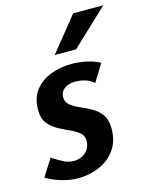

<svg xmlns="http://www.w3.org/2000/svg" viewBox="-128 -808 698 893"><g transform="rotate(-15 221.0 -361.5)"><path d="M327 -395Q310 -412 286 -419Q262 -426 238 -426Q220 -426 203.5 -420Q187 -414 176.5 -401.5Q166 -389 166 -369Q166 -346 184 -331.5Q202 -317 229 -305.5Q256 -294 283 -279Q310 -264 328 -239Q346 -214 346 -172Q346 -111 316.5 -70Q287 -29 239.5 -8.5Q192 12 137 12Q100 12 58.5 0Q17 -12 -15 -32L37 -114Q60 -99 85.5 -85Q111 -71 139 -71Q161 -71 179 -80.5Q197 -90 208 -107Q219 -124 219 -147Q219 -172 200.5 -187Q182 -202 155.5 -213.5Q129 -225 102 -240Q75 -255 56.5 -278.5Q38 -302 38 -342Q38 -401 67.5 -438Q97 -475 144 -492.5Q191 -510 243 -510Q276 -510 313 -502.5Q350 -495 379 -479ZM312 -735H457L282 -570H179Z"/></g></svg>

Font: Rosario
Style: Italic
Weight: 400
Italic angle: -8.05°
Designer: Hector Gatti
Foundry: Omnibus Type
Version: Version 1.201